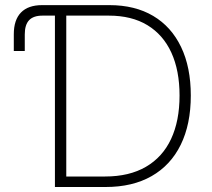

<svg xmlns="http://www.w3.org/2000/svg" viewBox="-20 -748 848 768"><path d="M35.2 -543.9V-610.8Q35.2 -668.5 64 -698Q92.8 -727.5 148.4 -727.5H199.7V-685.5H149.9Q113.8 -685.5 96.4 -667.2Q79.1 -648.9 79.1 -610.4V-543.9ZM402.3 0H224.6V-42H400.4Q497.1 -42 563.7 -80.8Q630.4 -119.6 664.3 -192.1Q698.2 -264.6 698.2 -365.7Q698.2 -465.8 665.5 -537.4Q632.8 -608.9 569.8 -647.2Q506.8 -685.5 415.5 -685.5H223.1V-727.5H417.5Q520 -727.5 592.8 -684.3Q665.5 -641.1 704.3 -560.1Q743.2 -479 743.2 -365.7Q743.2 -251 702.9 -168.9Q662.6 -86.9 586.4 -43.5Q510.3 0 402.3 0ZM245.1 -727.5V0H199.7V-727.5Z"/></svg>

Font: Inter 16pt ExtraLight
Style: Regular
Weight: 250
Version: Version 4.001;git-66647c0bb